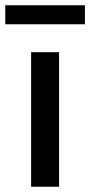

<svg xmlns="http://www.w3.org/2000/svg" viewBox="-39 -708 342 728"><path d="M-19 -688V-616H283V-688ZM79 -510V0H185V-510Z"/></svg>

Font: Saira UNSAM Medium
Style: Regular
Weight: 500
Designer: Hector Gatti with collaboration of the Omnibus-Type team
Foundry: Omnibus-Type
Version: Version 0.072;PS 000.072;hotconv 1.0.88;makeotf.lib2.5.64775